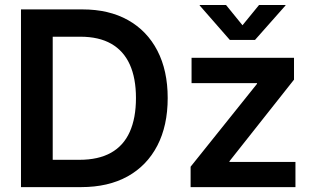

<svg xmlns="http://www.w3.org/2000/svg" viewBox="-20 -766 1282 786"><path d="M312 0H128.4V-111.8H305.2Q382.8 -111.8 434.3 -140.6Q485.8 -169.4 511.2 -226.1Q536.6 -282.7 536.6 -364.7Q536.6 -446.3 511.2 -502.2Q485.8 -558.1 435.3 -586.9Q384.8 -615.7 309.1 -615.7H124.5V-727.5H317.4Q425.8 -727.5 503.9 -683.8Q582 -640.1 624.3 -558.6Q666.5 -477.1 666.5 -364.7Q666.5 -251.5 624 -169.7Q581.5 -87.9 502.4 -43.9Q423.3 0 312 0ZM195.8 -727.5V0H65.9V-727.5ZM760.3 0V-83.5L1032.2 -422.9V-425.8H764.2V-529.3H1183.6V-439.9L919.4 -106V-103H1189.5V0ZM905.3 -745.6 972.7 -662.6 1040.5 -745.6H1148.9V-743.7L1023.9 -602.5H920.9L797.4 -743.7V-745.6Z"/></svg>

Font: Inter 24pt SemiBold
Style: Regular
Weight: 600
Designer: Rasmus Andersson
Foundry: rsms
Version: Version 4.001;git-66647c0bb